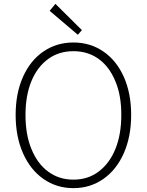

<svg xmlns="http://www.w3.org/2000/svg" viewBox="-20 -961 760 994"><path d="M61 -366Q61 -478 99 -563Q137 -648 205 -694.5Q273 -741 360 -741Q447 -741 515 -694.5Q583 -648 621 -563Q659 -478 659 -366Q659 -254 621 -168Q583 -82 515 -34.5Q447 13 360 13Q273 13 205 -34.5Q137 -82 99 -168Q61 -254 61 -366ZM491 -73Q547 -115 577.5 -190Q608 -265 608 -366Q608 -469 577 -541Q546 -616 490.5 -656Q435 -696 360 -696Q285 -696 230 -656Q173 -615 142.5 -540.5Q112 -466 112 -366Q112 -263 143 -189Q174 -113 230 -72Q286 -31 360 -31Q436 -31 491 -73ZM237 -905 267 -941 404 -805 383 -781Z"/></svg>

Font: Merged Yaku Han JP ExtraLight
Style: Regular
Weight: 250
Designer: Ryoko NISHIZUKA 西塚涼子 (kana, bopomofo & ideographs); Paul D. Hunt (Latin, Greek & Cyrillic); Sandoll Communications 산돌커뮤니
Foundry: Adobe
Version: Version 2.004